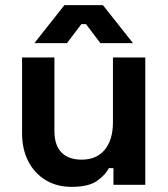

<svg xmlns="http://www.w3.org/2000/svg" viewBox="-20 -720 656 748"><path d="M259 8Q201 8 157.5 -18.5Q114 -45 90 -92Q66 -139 66 -200V-496H192V-210Q192 -154 219.5 -126Q247 -98 298 -98Q356 -98 388 -136.5Q420 -175 420 -244V-496H546V0H422V-65H404Q392 -40 359 -16Q326 8 259 8ZM241 -552H114L231 -700H381L498 -552H371L315 -626H297Z"/></svg>

Font: Space Grotesk Variable Light
Style: Regular
Weight: 300
Designer: Florian Karsten
Foundry: Florian Karsten
Version: Version 2.000